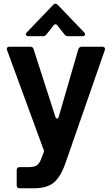

<svg xmlns="http://www.w3.org/2000/svg" viewBox="-20 -813 605 1035"><path d="M86 202Q70 202 70 186V104Q70 88 86 88H131Q158 88 173 81.5Q188 75 199 51L213 14Q217 9 217 2Q217 -5 214 -9L18 -543Q17 -546 17 -550Q17 -561 31 -561H143Q158 -561 161 -548L278 -185Q281 -174 288 -174Q294 -174 297 -185L402 -547Q407 -561 420 -561H532Q540 -561 544 -556Q548 -551 545 -543L333 66Q307 141 269.5 171.5Q232 202 163 202ZM133 -618Q127 -618 123 -621Q119 -624 119 -628Q119 -631 124 -638L264 -784Q271 -793 279 -793Q286 -793 294 -784L434 -638Q439 -631 439 -628Q439 -624 435 -621Q431 -618 425 -618H346Q334 -618 327 -628L290 -675Q286 -682 279 -682Q272 -682 268 -675L231 -628Q224 -618 212 -618Z"/></svg>

Font: Open Sauce Two
Style: Bold
Weight: 700
Designer: Alfredo Marco Pradil
Foundry: Creative Sauce Fz LLC
Version: Version 1.477